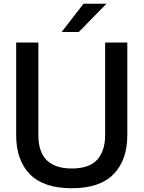

<svg xmlns="http://www.w3.org/2000/svg" viewBox="-20 -989 764 1021"><path d="M66 -270V-763H184V-270Q184 -93 362 -93Q454 -93 496.5 -139.5Q539 -186 539 -270V-763H657V-270Q657 -138 584 -63Q511 12 362 12Q212 12 139 -62.5Q66 -137 66 -270ZM399 -819H308L424 -969H546Z"/></svg>

Font: Open Sauce One Medium
Style: Regular
Weight: 500
Designer: Alfredo Marco Pradil
Foundry: Creative Sauce Fz LLC
Version: Version 1.477